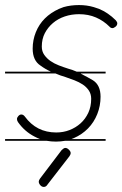

<svg xmlns="http://www.w3.org/2000/svg" viewBox="-20 -570 483 758"><path d="M397 -280H299Q300 -279 301 -278Q325 -266 347 -253Q377 -234 377 -188Q377 -152 364 -119.5Q351 -87 327.5 -63Q304 -39 272 -25Q267 -23 262 -21H397V-14H236Q219 -11 201 -11Q182 -11 165 -14H0V-21H138Q127 -25 116 -31Q77 -51 51 -88Q47 -94 47 -100Q47 -106 52.5 -112Q58 -118 64 -118Q72 -118 78 -110Q124 -47 202 -47Q230 -47 254.5 -56.5Q279 -66 298 -83Q317 -100 328.5 -124.5Q340 -149 340 -180Q340 -199 330.5 -213Q321 -227 306.5 -236.5Q292 -246 274 -253Q256 -260 238 -266Q217 -272 199 -280H0V-287H181Q159 -297 140 -311Q109 -331 109 -378Q109 -412 121.5 -443Q134 -474 157 -497Q180 -520 213 -535L231 -542Q259 -550 292 -550Q323 -550 350 -542L371 -535Q407 -520 437 -490Q443 -483 443 -478Q443 -470 436 -464.5Q429 -459 424 -459Q417 -459 412 -465Q389 -488 359 -501Q329 -514 292 -514Q262 -514 235.5 -505Q209 -496 189 -479Q169 -462 157 -439Q145 -416 145 -386Q145 -367 155 -353Q165 -339 179.5 -329Q194 -319 212 -312Q230 -305 249 -299Q267 -294 283 -287H397ZM168 158Q162 168 153 168Q145 168 139 161Q133 154 133 147Q133 142 138 135L223 23Q226 20 230 17Q234 14 238 14Q245 14 252 21Q259 28 259 34Q259 40 254 47Z"/></svg>

Font: Gruenewald VA 3. Klasse
Style: Regular
Weight: 400
Designer: Peter Wiegel
Foundry: Peter Wiegel, nach dem Schriftentwurf von Dr. H. Gr¸newald
Version: Version 0.007